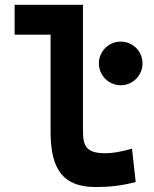

<svg xmlns="http://www.w3.org/2000/svg" viewBox="-20 -752 626 782"><path d="M370.1 9.8C428.7 9.8 477.1 3.9 532.7 -10.7L517.6 -146.5C472.7 -133.8 439.9 -127.9 409.2 -127.9C332 -127.9 317.9 -155.8 317.9 -220.7V-732.4H39.6V-610.8H186V-215.8C186 -58.1 239.7 9.8 370.1 9.8ZM471.7 -404.8C521 -404.8 560.5 -444.8 560.5 -493.7C560.5 -543 521 -582.5 471.7 -582.5C422.4 -582.5 382.8 -543 382.8 -493.7C382.8 -444.8 422.4 -404.8 471.7 -404.8Z"/></svg>

Font: CaskaydiaCove Nerd Font
Style: Bold
Weight: 700
Designer: Aaron Bell
Foundry: Saja Typeworks
Version: Version 2111.1;Nerd Fonts 2.3.0